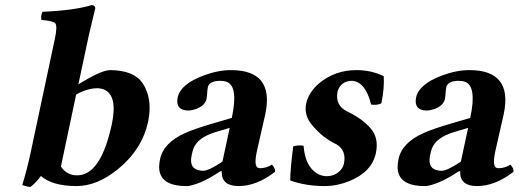

<svg xmlns="http://www.w3.org/2000/svg" viewBox="-20 -718 2029 751"><path d="M101.1 -127 194.3 -564.9Q205.6 -616.7 195.8 -627.4Q186.5 -636.2 142.1 -640.1Q138.2 -654.3 146 -671.9Q271 -677.2 339.4 -698.2Q353.5 -696.3 352.5 -685.1Q352.1 -683.1 328.1 -583L286.6 -388.2Q375.5 -443.4 411.1 -443.8Q503.4 -442.9 537.6 -393.1Q576.7 -334 560.5 -248.5Q560.1 -245.1 559.6 -243.2Q536.1 -132.8 439.9 -55.2Q358.9 10.3 277.8 9.8Q184.1 9.3 140.1 -29.8Q120.1 -2.4 99.1 13.2Q85.4 12.7 66.9 5.9Q85.4 -52.7 101.1 -127ZM277.8 -348.1 218.3 -66.9Q240.7 -32.2 281.7 -32.2Q369.1 -32.2 412.1 -209.5Q414.6 -220.2 417 -230Q441.9 -346.7 384.8 -368.7Q373.5 -372.6 361.3 -373Q320.8 -372.6 277.8 -348.1Z M847.7 -48.3 841.3 -47.9Q774.9 -2.9 723.1 8.3Q714.4 10.3 709 9.8Q602.1 9.8 602.5 -65.9Q603 -80.1 606 -95.2Q619.6 -160.2 704.6 -197.8Q741.7 -214.4 814.9 -235.8L886.7 -256.8Q913.6 -382.3 865.2 -398.4Q855.5 -401.9 840.3 -401.9Q801.3 -401.4 793.5 -379.4Q791.5 -373.5 789.1 -339.8Q788.6 -335 788.1 -332Q782.2 -304.7 746.6 -291.5Q731 -286.1 715.8 -285.6Q665.5 -287.1 674.8 -336.4Q686 -389.2 776.9 -422.9Q833 -443.8 883.3 -443.8Q1053.2 -443.8 1018.1 -273.4Q1017.6 -271.5 1017.6 -271L984.9 -127Q972.2 -68.4 989.3 -61.5Q993.7 -60.1 998.5 -60.1Q1022.9 -60.5 1043.9 -74.2Q1058.1 -58.1 1055.7 -45.9Q983.9 9.8 913.1 9.8Q847.2 9.8 847.2 -44.9Q847.7 -46.9 847.7 -48.3ZM878.4 -217.8 822.8 -201.2Q753.4 -180.2 736.8 -137.2Q732.9 -126.5 729.5 -109.9Q718.3 -56.2 764.6 -50.8Q769.5 -50.3 774.4 -49.8Q798.3 -50.8 850.1 -85.9Z M1127 -146Q1150.4 -151.4 1167.5 -147.9Q1173.3 -66.9 1221.7 -38.6Q1238.3 -29.3 1255.9 -28.8Q1294.4 -28.8 1315.9 -57.1Q1323.2 -67.4 1325.2 -78.1Q1335.9 -129.4 1296.4 -153.3Q1293.5 -155.3 1291 -155.8Q1242.7 -179.7 1204.1 -224.6Q1197.3 -232.4 1192.9 -238.8Q1169.4 -273.4 1177.7 -314Q1188 -357.4 1228 -392.1Q1290.5 -443.8 1374 -443.8Q1430.7 -443.8 1478 -421.4Q1480 -420.4 1481 -419.9Q1483.9 -373 1471.7 -314Q1455.6 -305.2 1431.6 -309.1Q1409.7 -397.9 1357.4 -401.9Q1320.3 -401.9 1304.7 -371.6Q1301.8 -365.2 1300.3 -359.9Q1290 -305.7 1337.9 -282.2Q1408.2 -248 1438 -205.1Q1460.9 -169.9 1450.2 -119.1Q1434.6 -45.4 1345.7 -9.3Q1297.9 9.8 1249.5 9.8Q1177.7 9.8 1117.7 -11.2Q1116.2 -11.7 1115.2 -12.2Q1115.2 -55.2 1127 -146Z M1780.3 -48.3 1773.9 -47.9Q1707.5 -2.9 1655.8 8.3Q1647 10.3 1641.6 9.8Q1534.7 9.8 1535.2 -65.9Q1535.6 -80.1 1538.6 -95.2Q1552.2 -160.2 1637.2 -197.8Q1674.3 -214.4 1747.6 -235.8L1819.3 -256.8Q1846.2 -382.3 1797.9 -398.4Q1788.1 -401.9 1772.9 -401.9Q1733.9 -401.4 1726.1 -379.4Q1724.1 -373.5 1721.7 -339.8Q1721.2 -335 1720.7 -332Q1714.8 -304.7 1679.2 -291.5Q1663.6 -286.1 1648.4 -285.6Q1598.1 -287.1 1607.4 -336.4Q1618.7 -389.2 1709.5 -422.9Q1765.6 -443.8 1815.9 -443.8Q1985.8 -443.8 1950.7 -273.4Q1950.2 -271.5 1950.2 -271L1917.5 -127Q1904.8 -68.4 1921.9 -61.5Q1926.3 -60.1 1931.2 -60.1Q1955.6 -60.5 1976.6 -74.2Q1990.7 -58.1 1988.3 -45.9Q1916.5 9.8 1845.7 9.8Q1779.8 9.8 1779.8 -44.9Q1780.3 -46.9 1780.3 -48.3ZM1811 -217.8 1755.4 -201.2Q1686 -180.2 1669.4 -137.2Q1665.5 -126.5 1662.1 -109.9Q1650.9 -56.2 1697.3 -50.8Q1702.1 -50.3 1707 -49.8Q1731 -50.8 1782.7 -85.9Z"/></svg>

Font: Linux Libertine Slanted O
Style: Bold Slanted
Weight: 700
Designer: Philipp H. Poll
Foundry: Philipp H. Poll
Version: Version 5.0.0